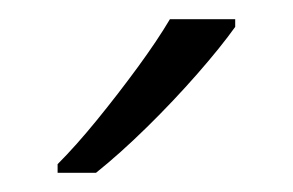

<svg xmlns="http://www.w3.org/2000/svg" viewBox="-20 -786 305 200"><path d="M225 -758Q210 -737 185.5 -709Q161 -681 133 -653.5Q105 -626 80 -606H40V-615Q59 -634 81 -661Q103 -688 123.5 -716Q144 -744 157 -766H225Z"/></svg>

Font: Noto Sans Lao Light
Style: Regular
Weight: 300
Designer: Monotype Design Team
Foundry: Monotype Imaging Inc.
Version: Version 2.003; ttfautohint (v1.8.4.7-5d5b)